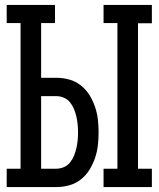

<svg xmlns="http://www.w3.org/2000/svg" viewBox="-20 -755 640 775"><path d="M398 0V-74H454V-662H398V-735H593V-661H537V-74H593V0ZM7 0V-74H63V-662H7V-735H202V-662H146V-441H207Q234 -441 259.5 -434Q285 -427 306 -410.5Q327 -394 341 -371.5Q355 -349 363.5 -324Q372 -299 375 -273Q378 -247 378 -221Q378 -194 375 -168Q372 -142 363.5 -117Q355 -92 341 -69.5Q327 -47 306 -30.5Q285 -14 259.5 -7Q234 0 207 0ZM207 -74Q223 -74 238 -80.5Q253 -87 263 -99.5Q273 -112 279 -127Q285 -142 288.5 -157.5Q292 -173 293.5 -189Q295 -205 295 -220Q295 -236 293.5 -252Q292 -268 288.5 -283.5Q285 -299 279 -314Q273 -329 263 -341.5Q253 -354 238 -360.5Q223 -367 207 -367H146V-74Z"/></svg>

Font: Iosevka Curly Slab Extended
Style: Regular
Weight: 400
Width: 7
Monospace: yes
Designer: Belleve Invis
Foundry: Belleve Invis
Version: Version 11.1.0; ttfautohint (v1.8.3)